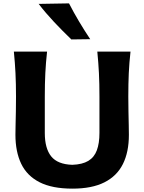

<svg xmlns="http://www.w3.org/2000/svg" viewBox="-20 -1091 845 1125"><path d="M404.4 14.3Q518.5 14.3 591.6 -22.5Q664.8 -59.3 700 -129.6Q735.2 -199.9 735.2 -301.1Q735.2 -321.7 734.4 -357.8Q733.6 -394 732.7 -437.8Q731.8 -481.7 731.8 -525.1Q731.8 -601.3 734.6 -662.4Q737.5 -723.6 744.7 -788.8H550.2Q556.6 -723.6 559.7 -662.4Q562.7 -601.3 562.7 -525.1V-312.2Q562.7 -251.5 547.5 -210.5Q532.3 -169.4 497.5 -148.4Q462.7 -127.4 403.9 -125.3Q317.8 -127.9 280.2 -174.5Q242.5 -221.2 242.5 -311.8V-525.1Q242.5 -601.3 245.6 -662.4Q248.6 -723.6 255.8 -788.8H61.2Q67.7 -723.6 70.7 -662.4Q73.8 -601.3 73.8 -525.1Q73.8 -481.7 73 -438.4Q72.2 -395 71.3 -359.2Q70.4 -323.3 70.4 -301.6Q70.4 -202 104.3 -131.3Q138.3 -60.6 211.9 -23.2Q285.6 14.3 404.4 14.3ZM398.1 -859.9 508.6 -861.4Q473.7 -913.8 442.6 -966.1Q411.5 -1018.4 384.4 -1071.2L206.5 -1068.2Q247.8 -1014.3 296.7 -962.4Q345.6 -910.4 398.1 -859.9Z"/></svg>

Font: Pinar-VF
Style: Regular
Weight: 300
Designer: Amin Abedi
Version: Version 3.0